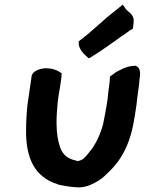

<svg xmlns="http://www.w3.org/2000/svg" viewBox="-20 -806 627 832"><path d="M99 -352C95 -313 93 -275 93 -240C92 -124 128 -38 232 -7V-6H233C256 -1 293 6 324 6H325C341 5 356 2 372 -5C396 -16 416 -26 438 -48C478 -85 505 -117 531 -177C554 -233 562 -285 572 -356V-357C574 -377 576 -393 578 -406L582 -435C583 -442 584 -449 584 -458C586 -474 594 -507 572 -519L568 -521H565C527 -520 502 -503 482 -493L481 -492L456 -474C457 -463 455 -449 453 -435C451 -419 448 -400 446 -375C440 -333 434 -306 427 -269C415 -223 395 -183 376 -158C365 -145 351 -125 342 -119C336 -114 324 -108 315 -108C315 -108 313 -109 310 -110H308L307 -111C272 -118 252 -137 241 -166C231 -194 225 -229 225 -273C225 -302 227 -331 230 -363C233 -396 247 -456 247 -489C229 -501 206 -512 172 -510C161 -509 116 -502 116 -468C111 -433 104 -387 99 -352ZM321 -627V-618C322 -588 351 -565 365 -553L374 -558C433 -594 487 -636 543 -674L556 -682L559 -709C563 -747 535 -750 521 -773L512 -786L480 -760C426 -719 380 -671 329 -633Z"/></svg>

Font: Hussar Pisanka
Style: BdKur
Weight: 700
Designer: Robert Jablonski
Foundry: Cannot Into Space Fonts
Version: Version 1.070